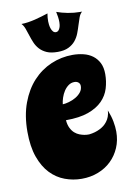

<svg xmlns="http://www.w3.org/2000/svg" viewBox="-92 -858 653 954"><g transform="rotate(-10 234.0 -381.5)"><path d="M446.8 -454.1Q446.8 -417.5 436.3 -382.8Q425.8 -348.1 399.4 -321.3Q373 -294.4 328.4 -278.3Q283.7 -262.2 214.8 -262.2Q216.8 -238.3 224.9 -222.2Q232.9 -206.1 244.1 -196.3Q255.4 -186.5 268.1 -181.6Q280.8 -176.8 291.5 -174.8Q302.2 -172.9 309.6 -172.9Q316.9 -172.9 316.9 -172.9Q347.2 -176.3 371.1 -188.5Q381.3 -193.4 391.1 -200.9Q400.9 -208.5 408.9 -219Q417 -229.5 422.1 -242.9Q427.2 -256.3 428.2 -273.9Q440.9 -242.2 446 -214.6Q451.2 -187 451.2 -163.1Q451.2 -119.1 435.3 -82.3Q419.4 -45.4 391.6 -18.6Q363.8 8.3 325.4 23.2Q287.1 38.1 242.2 38.1Q198.2 38.1 157.5 22.9Q116.7 7.8 85.2 -25.1Q53.7 -58.1 34.9 -110.8Q16.1 -163.6 16.1 -238.8Q16.1 -320.3 39.6 -383.3Q63 -446.3 102.5 -489Q142.1 -531.7 194.1 -554Q246.1 -576.2 303.2 -576.2Q331.5 -576.2 357.7 -569.8Q383.8 -563.5 403.6 -548.8Q423.3 -534.2 435.1 -511Q446.8 -487.8 446.8 -454.1ZM212.9 -342.8Q226.6 -343.3 244.6 -348.4Q262.7 -353.5 278.8 -362.8Q294.9 -372.1 305.9 -385.7Q316.9 -399.4 316.9 -417Q316.9 -428.2 309.1 -435.1Q301.3 -441.9 289.1 -441.9Q272 -441.9 258.5 -432.1Q245.1 -422.4 235.6 -407.7Q226.1 -393.1 220.2 -375.5Q214.4 -357.9 212.9 -342.8ZM387.2 -779.8Q376.5 -770.5 370.4 -753.9Q364.3 -737.3 358.4 -717.8Q352.5 -698.2 344.7 -677.7Q336.9 -657.2 323.5 -640.9Q310.1 -624.5 288.6 -614Q267.1 -603.5 233.9 -603.5Q200.2 -603.5 178.7 -613Q157.2 -622.6 143.6 -637.7Q129.9 -652.8 122.1 -671.4Q114.3 -689.9 108.4 -708.7Q102.5 -727.5 96.4 -744.1Q90.3 -760.7 80.1 -771.5Q95.7 -771.5 113.5 -774.2Q131.3 -776.9 149.2 -781.2Q167 -785.6 184.3 -790.8Q201.7 -795.9 216.3 -800.8Q214.4 -791 213.6 -780.8Q212.9 -770.5 212.9 -760.7Q212.9 -754.4 214.1 -744.4Q215.3 -734.4 218.5 -724.9Q221.7 -715.3 227.5 -708.5Q233.4 -701.7 242.2 -701.7Q249.5 -701.7 254.4 -706.8Q259.3 -711.9 262.2 -719.2Q265.1 -726.6 266.1 -734.4Q267.1 -742.2 267.1 -747.6Q267.1 -761.2 265.1 -774.7Q263.2 -788.1 260.3 -800.8Q285.6 -791.5 316.4 -785.6Q347.2 -779.8 376 -779.8Z"/></g></svg>

Font: Spicy Rice
Style: Regular
Weight: 400
Version: Version 1.000